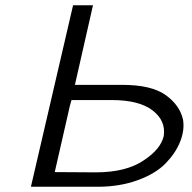

<svg xmlns="http://www.w3.org/2000/svg" viewBox="-20 -713 732 733"><path d="M98 0 259 -693H335L266 -389H447Q558 -389 612.5 -350Q667 -311 679 -255Q685 -215 667.5 -171.5Q650 -128 612 -89Q574 -50 505.5 -25Q437 0 352 0ZM189 -56Q215 -56 266.5 -55.5Q318 -55 345 -55Q462 -55 529 -101Q593 -143 605 -193Q614 -252 562.5 -291.5Q511 -331 407 -331H253L247 -310Z"/></svg>

Font: Coval
Style: ExtraLight Italic
Weight: 200
Foundry: Context Ltd
Version: Version 001.000